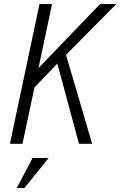

<svg xmlns="http://www.w3.org/2000/svg" viewBox="-20 -710 594 948"><path d="M306 -439 435 0H370L263 -396L150 -278L91 0H29L175 -690H237L170 -374L474 -690H554ZM141 70H220L101 218H63Z"/></svg>

Font: Decalotype Light Italic
Style: Regular
Weight: 300
Italic angle: -12°
Designer: Alfredo Marco Pradil
Foundry: Alfredo Marco Pradil
Version: Version 1.0